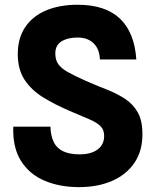

<svg xmlns="http://www.w3.org/2000/svg" viewBox="-20 -758 640 788"><path d="M304.5 10Q225.5 10 163.2 -16.2Q101 -42.5 66.2 -97.5Q31.5 -152.5 34.5 -238H187Q188 -202 199.8 -176.5Q211.5 -151 237.8 -137.8Q264 -124.5 307.5 -124.5Q339 -124.5 361.5 -133.8Q384 -143 395.8 -160Q407.5 -177 407.5 -200Q407.5 -225.5 392.2 -240.5Q377 -255.5 345.5 -269Q314 -282.5 265.5 -303Q204.5 -329 156.2 -359Q108 -389 80.5 -431.2Q53 -473.5 53 -536Q53 -602 83.8 -647.2Q114.5 -692.5 169.8 -715.5Q225 -738.5 298.5 -738.5Q412 -738.5 472 -681.8Q532 -625 539.5 -514H390Q389 -543 377.5 -563Q366 -583 346 -593.5Q326 -604 299 -604Q258 -604 232.5 -588.2Q207 -572.5 207 -538.5Q207 -512.5 219 -495Q231 -477.5 258.8 -462Q286.5 -446.5 332.5 -426Q376 -407 417.5 -390.8Q459 -374.5 492 -353.2Q525 -332 544.8 -297.8Q564.5 -263.5 564.5 -208.5Q565 -138.5 531.5 -89.5Q498 -40.5 439.2 -15.2Q380.5 10 304.5 10Z"/></svg>

Font: Spline Sans Mono
Style: Regular
Weight: 400
Monospace: yes
Designer: Eben Sorkin, Mirko Velimirovic
Foundry: Sorkin Type
Version: Version 1.004